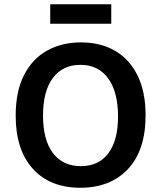

<svg xmlns="http://www.w3.org/2000/svg" viewBox="-20 -873 761 906"><path d="M359 13Q216 13 135 -76.5Q54 -166 54 -327Q54 -443 94 -520Q134 -597 203.5 -635Q273 -673 362 -673Q454 -673 522.5 -633.5Q591 -594 629 -517Q667 -440 667 -329Q667 -164 584 -75.5Q501 13 359 13ZM362 -89Q446 -89 491.5 -150Q537 -211 537 -323Q537 -439 490.5 -503Q444 -567 359 -567Q276 -567 229.5 -505Q183 -443 183 -328Q183 -213 229.5 -151Q276 -89 362 -89ZM217 -761V-853H505V-761Z"/></svg>

Font: Bricolage Grotesque 12pt SemiBold
Style: Regular
Weight: 600
Designer: Mathieu Triay
Foundry: Atelier Triay
Version: Version 1.001; ttfautohint (v1.8.4.7-5d5b);gftools[0.9.33.de